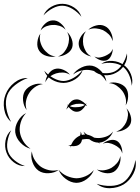

<svg xmlns="http://www.w3.org/2000/svg" viewBox="-90 -906 733 1007"><path d="M441 -571Q466 -589 499.5 -586.5Q533 -584 558 -566Q584 -548 596.5 -517Q609 -486 601 -456Q599 -487 586 -515Q573 -543 552 -558Q532 -572 501.5 -575.5Q471 -579 441 -571ZM293 -515Q308 -538 337 -552Q366 -566 394 -561Q421 -555 442.5 -530.5Q464 -506 468 -478Q454 -503 432.5 -518Q411 -533 389 -537Q367 -542 341 -537Q315 -532 293 -515ZM148 -474Q149 -495 163 -516.5Q177 -538 197 -544Q218 -550 241 -540.5Q264 -531 277 -514Q259 -525 239.5 -525.5Q220 -526 204 -521Q188 -516 172 -505Q156 -494 148 -474ZM-32 -267Q-61 -292 -68 -333Q-75 -374 -61 -410Q-47 -447 -14.5 -472.5Q18 -498 56 -497Q20 -484 -10.5 -460Q-41 -436 -52 -407Q-63 -378 -57 -339.5Q-51 -301 -32 -267ZM481 -470Q503 -477 529.5 -470Q556 -463 570 -445Q583 -427 582 -399.5Q581 -372 569 -353Q574 -375 568 -395.5Q562 -416 550 -431Q539 -445 521.5 -457Q504 -469 481 -470ZM50 -329Q34 -349 31 -378.5Q28 -408 41 -429Q55 -450 82.5 -460.5Q110 -471 135 -465Q110 -462 91 -447.5Q72 -433 62 -416Q51 -399 46.5 -376Q42 -353 50 -329ZM258 -331Q260 -341 266 -352Q263 -356 261 -360Q264 -357 267 -354Q274 -366 284 -374.5Q294 -383 305 -384Q319 -387 334 -379Q349 -371 359 -360Q361 -362 363 -365Q362 -361 361 -358Q364 -353 367 -349Q363 -352 359 -354Q352 -341 340 -330.5Q328 -320 314 -320Q302 -319 290 -326.5Q278 -334 270 -345Q263 -339 258 -331ZM309 -361Q301 -359 292.5 -356.5Q284 -354 276 -349Q285 -345 294.5 -344Q304 -343 313 -344Q324 -344 335 -346.5Q346 -349 355 -356Q344 -362 332 -362Q320 -362 309 -361ZM573 -338Q588 -323 595 -299Q602 -275 594 -256Q585 -237 562.5 -226Q540 -215 519 -216Q539 -222 552 -236Q565 -250 572 -265Q579 -281 581 -300Q583 -319 573 -338ZM70 -126Q41 -133 17.5 -157.5Q-6 -182 -10 -212Q-13 -241 4 -270.5Q21 -300 47 -313Q27 -292 19 -265Q11 -238 14 -215Q17 -191 31 -167Q45 -143 70 -126ZM41 -35Q9 -34 -18 -55Q-45 -76 -56 -106Q-67 -135 -61 -168.5Q-55 -202 -31 -223Q-46 -195 -51 -164Q-56 -133 -47 -109Q-38 -85 -13.5 -65Q11 -45 41 -35ZM278 -131Q279 -136 281 -140Q274 -141 268 -144Q276 -143 283 -146Q298 -181 330 -195Q334 -205 333 -216Q337 -208 339 -198Q343 -199 348 -200Q352 -200 356 -200Q351 -208 348 -216Q356 -206 367 -200Q386 -196 404 -184Q415 -182 426 -182Q445 -182 466.5 -189.5Q488 -197 503 -216Q495 -194 474 -176.5Q453 -159 430 -158Q431 -155 433 -152Q430 -155 426 -158Q401 -158 378 -176Q364 -178 351 -176Q345 -175 340 -174Q338 -160 331 -153Q323 -144 310 -141Q297 -138 284 -140Q281 -136 278 -131ZM449 -152Q462 -164 483.5 -170Q505 -176 521 -168Q537 -160 545 -139.5Q553 -119 551 -101Q547 -119 535 -129.5Q523 -140 510 -146Q497 -153 481 -156Q465 -159 449 -152ZM218 -15Q196 1 165 2.5Q134 4 112 -11Q90 -27 80 -56.5Q70 -86 77 -112Q80 -85 94 -64Q108 -43 125 -31Q143 -19 167.5 -13.5Q192 -8 218 -15ZM541 -88Q545 -66 535.5 -41.5Q526 -17 507 -5Q487 6 461 1.5Q435 -3 418 -17Q439 -10 459 -13.5Q479 -17 495 -26Q510 -35 523.5 -50.5Q537 -66 541 -88ZM620 -67Q628 -31 609.5 5Q591 41 559 61Q527 80 487 81Q447 82 417 58Q453 70 490.5 69Q528 68 554 52Q579 36 597 3Q615 -30 620 -67ZM402 -14Q392 13 365.5 33Q339 53 310 53Q281 52 254.5 32Q228 12 218 -15Q237 7 262 17.5Q287 28 310 29Q333 29 358 18.5Q383 8 402 -14ZM138 -825Q150 -854 179 -870.5Q208 -887 239 -886Q271 -885 299 -866.5Q327 -848 337 -818Q317 -843 290.5 -859Q264 -875 239 -876Q214 -877 186.5 -862.5Q159 -848 138 -825ZM123 -746Q129 -766 147.5 -782.5Q166 -799 187 -799Q208 -800 227 -784.5Q246 -769 254 -750Q240 -765 222 -770.5Q204 -776 188 -775Q171 -775 153.5 -768.5Q136 -762 123 -746ZM373 -750Q389 -766 414.5 -772.5Q440 -779 460 -769Q480 -760 491.5 -736Q503 -712 501 -690Q495 -712 480.5 -726Q466 -740 450 -748Q434 -755 413.5 -757Q393 -759 373 -750ZM389 -610Q368 -613 348 -628.5Q328 -644 324 -665Q319 -686 331 -708.5Q343 -731 361 -742Q348 -725 346 -706Q344 -687 347 -670Q351 -653 360.5 -636.5Q370 -620 389 -610ZM262 -738Q278 -724 286.5 -700Q295 -676 288 -655Q280 -635 258 -622.5Q236 -610 214 -610Q234 -617 246.5 -632.5Q259 -648 265 -664Q271 -680 272 -699.5Q273 -719 262 -738ZM202 -610Q180 -605 154.5 -612.5Q129 -620 116 -639Q103 -658 106 -685Q109 -712 122 -730Q116 -708 121 -688Q126 -668 136 -653Q146 -638 162.5 -625Q179 -612 202 -610ZM501 -650Q502 -634 493.5 -615Q485 -596 470 -590Q454 -584 435 -591Q416 -598 405 -610Q420 -602 434 -604.5Q448 -607 460 -612Q472 -617 484 -625.5Q496 -634 501 -650ZM576 -626Q580 -595 563 -566.5Q546 -538 518 -524Q491 -509 457.5 -511.5Q424 -514 401 -535Q430 -523 460.5 -522Q491 -521 513 -532Q536 -544 552.5 -570Q569 -596 576 -626ZM344 -539Q334 -509 305 -490.5Q276 -472 244 -471Q212 -471 182.5 -488Q153 -505 142 -535Q163 -511 191 -496Q219 -481 244 -481Q269 -482 296.5 -498Q324 -514 344 -539Z"/></svg>

Font: Rubik Puddles
Style: Regular
Weight: 400
Designer: Hubert and Fischer, NaN
Foundry: Hubert and Fischer, NaN
Version: Version 2.200